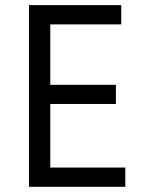

<svg xmlns="http://www.w3.org/2000/svg" viewBox="-20 -720 546 740"><path d="M462.9 0H91.8V-700.2H447.3V-626H173.8V-393.1H426.8V-319.3H173.8V-74.2H462.9Z"/></svg>

Font: Segoe UI Historic
Style: Regular
Weight: 400
Foundry: Microsoft Corporation
Version: Version 1.03